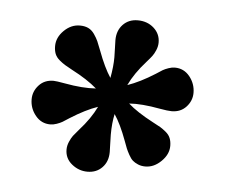

<svg xmlns="http://www.w3.org/2000/svg" viewBox="-35 -368 477 407"><g transform="rotate(5 203.5 -164.5)"><path d="M208 -45.7Q208 -47.7 207.5 -62.8Q207 -78 207 -82.3Q207 -107.3 211.3 -126.7Q224.7 -107 237.7 -71.7Q241.3 -61.7 243.5 -56.3Q245.7 -51 250 -43.2Q254.3 -35.3 258.7 -31.5Q263 -27.7 270 -24.7Q277 -21.7 285.7 -21.7Q304 -21.7 319.3 -36.7Q334.7 -51.7 334.7 -69.7Q334.7 -79 331.8 -86.2Q329 -93.3 322 -99Q315 -104.7 310 -107.7Q305 -110.7 294 -116.3Q259 -134.7 240 -151.7Q266.3 -153.7 306.3 -146.3Q323 -143.3 331 -143.3Q350.3 -143.3 362.2 -156.3Q374 -169.3 374 -186Q374 -205.3 361.7 -220.7Q349.3 -236 330 -236Q323.7 -236 316.5 -233.5Q309.3 -231 304.5 -228.2Q299.7 -225.3 290.7 -219.3Q259 -199.3 232.7 -190.3Q245 -216.3 269 -243Q276.7 -251.7 280.3 -256.5Q284 -261.3 287.5 -269.5Q291 -277.7 291 -286Q291 -304.3 277.2 -316.7Q263.3 -329 243 -329Q223.7 -329 211.5 -316.2Q199.3 -303.3 199.3 -283Q199.3 -281 199.8 -266Q200.3 -251 200.3 -246.7Q200.3 -227 195.7 -202.3Q182 -223 169 -258Q164 -271 161.2 -277.5Q158.3 -284 152.7 -292.2Q147 -300.3 139.5 -303.8Q132 -307.3 121.7 -307.3Q103 -307.3 88 -292.5Q73 -277.7 73 -259.3Q73 -250 75.8 -242.8Q78.7 -235.7 85.5 -230Q92.3 -224.3 97.5 -221.2Q102.7 -218 113.3 -212.3Q146.7 -195 167 -177.3Q138.7 -175.3 100.7 -182.3Q82 -185.7 76.3 -185.7Q57 -185.7 45.2 -172.7Q33.3 -159.7 33.3 -142.7Q33.3 -123.3 45.7 -108.2Q58 -93 77.3 -93Q83.7 -93 90.8 -95.5Q98 -98 102.8 -100.8Q107.7 -103.7 116.7 -109.7Q149.3 -130.3 175 -139Q162.7 -113.3 139 -87Q131 -77.7 127.3 -73Q123.7 -68.3 120 -59.8Q116.3 -51.3 116.3 -43Q116.3 -24 131.2 -12Q146 0 164.3 0Q183.7 0 195.8 -12.7Q208 -25.3 208 -45.7Z"/></g></svg>

Font: Jomhuria
Style: Regular
Weight: 400
Designer: Arabic design by Kourosh Beigpour, Latin design by Eben Sorkin, engineering by Lasse Fister and Khaled Hosney
Version: Version 1.0000